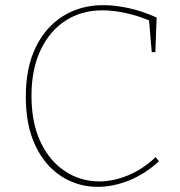

<svg xmlns="http://www.w3.org/2000/svg" viewBox="-20 -718 699 744"><path d="M359 6Q281 6 217.5 -35Q154 -76 117 -154Q80 -232 80 -343Q80 -455 118 -534Q156 -613 224 -655.5Q292 -698 380 -698Q426 -698 479 -686.5Q532 -675 587 -650L582 -516H568L557 -646L562 -637Q516 -657 467 -667.5Q418 -678 377 -678Q296 -678 234 -638Q172 -598 137 -523.5Q102 -449 102 -347Q102 -242 137 -168Q172 -94 232 -54.5Q292 -15 365 -15Q418 -15 475 -38Q532 -61 583 -109L596 -93Q541 -43 479.5 -18.5Q418 6 359 6Z"/></svg>

Font: Bitter Thin Thin
Style: Regular
Weight: 250
Version: Version 2.002